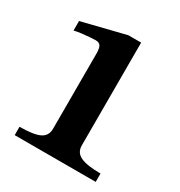

<svg xmlns="http://www.w3.org/2000/svg" viewBox="-154 -747 803 856"><g transform="rotate(30 247.5 -319.5)"><path d="M461 0H44V-43Q115 -43 146.5 -58Q178 -73 178 -110V-498Q178 -524 171 -535.5Q164 -547 145 -547Q135 -547 116 -545.5Q97 -544 75.5 -541.5Q54 -539 38 -535V-584L260 -639H326V-110Q326 -73 359 -58Q392 -43 461 -43Z"/></g></svg>

Font: STIX Two Text
Style: Bold
Weight: 700
Designer: Ross Mills, John Hudson & Paul Hanslow, Tiro Typeworks Ltd; with prior portions MicroPress Inc., and Coen Hoffman.
Foundry: Tiro Typeworks Ltd
Version: Version 2.13 b171